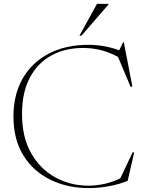

<svg xmlns="http://www.w3.org/2000/svg" viewBox="-20 -955 744 985"><path d="M434 -2.5Q475.5 -2.5 518.2 -12.2Q561 -22 597.5 -40.5L660 -173H668.5L635 -27.5Q596.5 -11 543 -0.5Q489.5 10 435.5 10Q326.5 10 238.8 -32.8Q151 -75.5 100 -157.5Q49 -239.5 49 -357.5Q49 -469.5 96.2 -552Q143.5 -634.5 229.8 -679.8Q316 -725 433 -725Q516 -725 591.5 -697L612.5 -739.5H615L659 -511.5L650 -509.5L585.5 -663Q540 -687.5 496 -698.2Q452 -709 407 -709Q314 -709 243.2 -670.2Q172.5 -631.5 132.8 -556Q93 -480.5 93 -370.5Q93 -251.5 139.5 -169.5Q186 -87.5 263.5 -45Q341 -2.5 434 -2.5ZM387.5 -772 477.5 -935H536.5V-932L398 -772Z"/></svg>

Font: Newsreader Display ExtraLight
Style: Regular
Weight: 275
Designer: Hugues Gentile
Foundry: Production Type
Version: Version 1.002